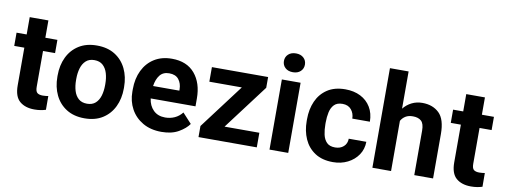

<svg xmlns="http://www.w3.org/2000/svg" viewBox="-62 -1082 3749 1424"><g transform="rotate(10 1813.0 -370.0)"><path d="M313.5 -528.3V-428.7H222.7V-159.2Q222.7 -125 236.3 -113.8Q250 -102.5 277.8 -102.5Q291 -102.5 301.3 -103.8Q311.5 -105 319.3 -106.4L319.8 -2.9Q301.8 2.9 280.8 6.3Q259.8 9.8 234.4 9.8Q164.6 9.8 123.3 -25.6Q82 -61 82 -145V-428.7H5.9V-528.3H82V-658.7H222.7V-528.3Z M360.8 -258.8V-269Q360.8 -346.2 390.1 -407Q419.4 -467.8 475.1 -502.9Q530.8 -538.1 610.4 -538.1Q690.9 -538.1 746.8 -502.9Q802.7 -467.8 832 -407Q861.3 -346.2 861.3 -269V-258.8Q861.3 -182.1 832 -121.3Q802.7 -60.5 747.1 -25.4Q691.4 9.8 611.3 9.8Q531.2 9.8 475.3 -25.4Q419.4 -60.5 390.1 -121.3Q360.8 -182.1 360.8 -258.8ZM501.5 -269V-258.8Q501.5 -214.8 512.2 -179Q522.9 -143.1 547.1 -121.6Q571.3 -100.1 611.3 -100.1Q650.9 -100.1 674.8 -121.6Q698.7 -143.1 709.5 -179Q720.2 -214.8 720.2 -258.8V-269Q720.2 -312 709.5 -348.1Q698.7 -384.3 674.6 -406.2Q650.4 -428.2 610.4 -428.2Q570.8 -428.2 546.9 -406.2Q522.9 -384.3 512.2 -348.1Q501.5 -312 501.5 -269Z M1190.9 9.8Q1108.9 9.8 1049.8 -24.7Q990.7 -59.1 959.2 -117.2Q927.7 -175.3 927.7 -246.1V-265.6Q927.7 -345.7 957.8 -407.2Q987.8 -468.8 1043.2 -503.4Q1098.6 -538.1 1175.3 -538.1Q1287.6 -538.1 1347.7 -467Q1407.7 -396 1407.7 -279.3V-220.7H1070.3Q1077.1 -167 1110.8 -133.5Q1144.5 -100.1 1199.7 -100.1Q1237.8 -100.1 1270.8 -115Q1303.7 -129.9 1327.6 -160.2L1396 -85.9Q1371.1 -49.8 1319.6 -20Q1268.1 9.8 1190.9 9.8ZM1173.8 -428.2Q1127.9 -428.2 1103.5 -397Q1079.1 -365.7 1071.8 -314.5H1269.5V-325.2Q1269 -368.7 1245.8 -398.4Q1222.7 -428.2 1173.8 -428.2Z M1908.2 -109.9V0H1469.2V-83.5L1721.7 -418.5H1477.1V-528.3H1900.4V-447.3L1646 -109.9Z M1995.1 -666Q1995.1 -696.8 2016.6 -716.8Q2038.1 -736.8 2074.2 -736.8Q2110.4 -736.8 2131.8 -716.8Q2153.3 -696.8 2153.3 -666Q2153.3 -635.3 2131.8 -615.2Q2110.4 -595.2 2074.2 -595.2Q2038.1 -595.2 2016.6 -615.2Q1995.1 -635.3 1995.1 -666ZM2145 -528.3V0H2003.9V-528.3Z M2479.5 -100.1Q2518.6 -100.1 2543.5 -122.3Q2568.4 -144.5 2568.8 -181.6H2701.2Q2700.7 -126 2671.4 -82.8Q2642.1 -39.6 2592.8 -14.9Q2543.5 9.8 2482.4 9.8Q2400.9 9.8 2346.7 -25.9Q2292.5 -61.5 2265.6 -122.1Q2238.8 -182.6 2238.8 -256.8V-271Q2238.8 -345.7 2265.6 -406.2Q2292.5 -466.8 2346.4 -502.4Q2400.4 -538.1 2481.4 -538.1Q2546.4 -538.1 2595.7 -513.2Q2645 -488.3 2672.9 -442.1Q2700.7 -396 2701.2 -333H2568.8Q2568.4 -372.6 2545.2 -400.4Q2522 -428.2 2479 -428.2Q2438 -428.2 2416.5 -406Q2395 -383.8 2387.2 -347.9Q2379.4 -312 2379.4 -271V-256.8Q2379.4 -215.3 2387.2 -179.7Q2395 -144 2416.5 -122.1Q2438 -100.1 2479.5 -100.1Z M2919.4 -750V-469.7Q2945.3 -502 2981.4 -520Q3017.6 -538.1 3061 -538.1Q3139.6 -538.1 3187.7 -491.7Q3235.8 -445.3 3235.8 -334V0H3094.2V-335Q3094.2 -387.7 3072 -407.7Q3049.8 -427.7 3009.3 -427.7Q2976.1 -427.7 2954.1 -414.3Q2932.1 -400.9 2919.4 -377.9V0H2778.8V-750Z M3601.1 -528.3V-428.7H3510.3V-159.2Q3510.3 -125 3523.9 -113.8Q3537.6 -102.5 3565.4 -102.5Q3578.6 -102.5 3588.9 -103.8Q3599.1 -105 3606.9 -106.4L3607.4 -2.9Q3589.4 2.9 3568.4 6.3Q3547.4 9.8 3522 9.8Q3452.1 9.8 3410.9 -25.6Q3369.6 -61 3369.6 -145V-428.7H3293.5V-528.3H3369.6V-658.7H3510.3V-528.3Z"/></g></svg>

Font: Vazirmatn UI FD
Style: Bold
Weight: 700
Designer: Saber Rastikerdar
Foundry: Saber Rastikerdar
Version: Version 33.003